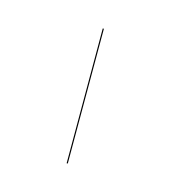

<svg xmlns="http://www.w3.org/2000/svg" viewBox="-52 -724 285 322"><g transform="rotate(15 91.0 -563.0)"><path d="M90 -680H92V-446H90Z"/></g></svg>

Font: FiraGO Two
Style: Regular
Weight: 100
Designer: bBox Type
Foundry: bBox Type GmbH
Version: Version 1.001